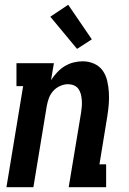

<svg xmlns="http://www.w3.org/2000/svg" viewBox="-20 -785 540 805"><path d="M7 0 77 -424H49V-520H206L194 -449Q205 -466 219.5 -481.5Q234 -497 251 -507.5Q268 -518 288 -523Q308 -528 327 -528Q352 -528 374.5 -518Q397 -508 410.5 -489Q424 -470 429.5 -446Q435 -422 436.5 -397.5Q438 -373 436 -348Q434 -323 430 -298L397 -96H425V0H268L320 -313Q322 -326 323 -339Q324 -352 323 -365Q322 -378 319 -390Q316 -402 309 -412Q302 -422 290 -427Q278 -432 265 -432Q249 -432 232 -424.5Q215 -417 203 -403.5Q191 -390 185 -373.5Q179 -357 176 -340L120 0ZM303 -580 191 -715 266 -765 365 -620Z"/></svg>

Font: Iosevka Curly Slab
Style: Bold Italic
Weight: 700
Italic angle: -9°
Monospace: yes
Designer: Belleve Invis
Foundry: Belleve Invis
Version: Version 22.1.2; ttfautohint (v1.8.4)